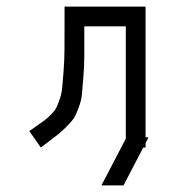

<svg xmlns="http://www.w3.org/2000/svg" viewBox="-20 -497 580 583"><path d="M422 -80H431L422 -62.5V-49H415L355 66H288L362 -76V-417H236Q236 -360 236 -328Q236 -296 233 -260.5Q230 -225 228.5 -208.5Q227 -192 218.8 -170Q210.5 -148 205.2 -139.5Q200 -131 183.8 -114.2Q167.5 -97.5 156 -88.8Q144.5 -80 118.5 -60Q109 -53 104 -49L69 -99Q77.5 -105 92.5 -115.5Q109.5 -127.5 117 -133Q124.5 -138.5 135.8 -150Q147 -161.5 151 -169.8Q155 -178 161.2 -195.8Q167.5 -213.5 169 -231.5Q170.5 -249.5 173 -280.5Q175.5 -311.5 175.8 -346.2Q176 -381 176 -432V-477H422Z"/></svg>

Font: ibm3270
Style: Regular
Weight: 400
Monospace: yes
Version: Version 2.0.3